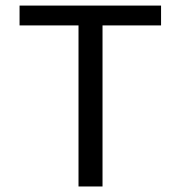

<svg xmlns="http://www.w3.org/2000/svg" viewBox="-20 -675 654 695"><path d="M50.8 -583V-654.8H563V-583H351.1V0H264.2V-583Z"/></svg>

Font: IntelOne Mono
Style: Regular
Weight: 400
Designer: Fred Shallcrass
Foundry: Frere-Jones Type LLC
Version: Version 1.200;hotconv 1.1.0;makeotfexe 2.6.0;FJTRelease1.2